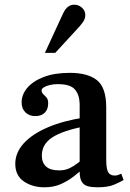

<svg xmlns="http://www.w3.org/2000/svg" viewBox="-20 -787 552 817"><path d="M395 10Q371 10 354 5.5Q337 1 328 -13.5Q319 -28 319 -57V-345Q318 -384 298.5 -406.5Q279 -429 226 -429Q207 -429 191 -425Q175 -421 166 -415Q157 -409 157 -403Q157 -393 164 -386.5Q171 -380 178 -372Q185 -364 185 -347Q185 -322 170.5 -307.5Q156 -293 130 -293Q104 -293 88 -309Q72 -325 72 -351Q72 -384 95.5 -412.5Q119 -441 165 -459Q211 -477 277 -477Q354 -477 393 -445.5Q432 -414 432 -330V-108Q432 -68 440.5 -54Q449 -40 468 -40Q477 -40 483 -42.5Q489 -45 496 -48L506 -21Q491 -12 465 -1Q439 10 395 10ZM169 10Q118 10 81.5 -15Q45 -40 45 -90Q45 -137 80.5 -176.5Q116 -216 182 -244.5Q248 -273 339 -287V-249Q246 -231 202 -202Q158 -173 158 -125Q158 -95 176 -78.5Q194 -62 232 -62Q257 -62 276.5 -71.5Q296 -81 311.5 -93.5Q327 -106 338 -115V-74Q319 -56 294 -36.5Q269 -17 238.5 -3.5Q208 10 169 10ZM171 -562 249 -731Q259 -751 270.5 -759Q282 -767 296 -767Q315 -767 329 -754Q343 -741 343 -723Q343 -713 339 -703.5Q335 -694 319 -675L215 -562Z"/></svg>

Font: Frank Ruhl Libre Medium
Style: Regular
Weight: 500
Designer: Yanek Iontef
Foundry: Fontef
Version: Version 6.004